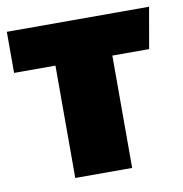

<svg xmlns="http://www.w3.org/2000/svg" viewBox="-66 -596 627 658"><g transform="rotate(-10 247.5 -267.0)"><path d="M495 -534H0V-391H144V0H342V-391H470Z"/></g></svg>

Font: Fira Sans Heavy
Style: Regular
Weight: 900
Designer: bBox Type GmbH & Carrois Corporate GbR & Edenspiekermann AG
Foundry: bBox Type GmbH & Carrois Corporate GbR & Edenspiekermann AG
Version: Version 4.300;PS 004.300;hotconv 1.0.88;makeotf.lib2.5.64775